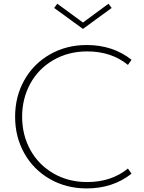

<svg xmlns="http://www.w3.org/2000/svg" viewBox="-20 -1008 780 1042"><path d="M450.7 -763.7Q592.3 -763.7 693.8 -683.6L674.3 -655.8Q584.5 -729 453.1 -729Q350.6 -729 269.5 -681.9Q188.5 -634.8 144.3 -554Q100.1 -473.1 100.1 -374.5Q100.1 -275.9 144.3 -195.1Q188.5 -114.3 269.5 -67.1Q350.6 -20 453.1 -20Q584.5 -20 674.3 -93.3L693.8 -65.4Q592.3 14.6 450.7 14.6Q339.8 14.6 250.7 -36.4Q161.6 -87.4 111.8 -176.3Q62 -265.1 62 -374.5Q62 -483.9 111.8 -572.8Q161.6 -661.6 250.7 -712.6Q339.8 -763.7 450.7 -763.7ZM273.9 -964.8 291 -987.8 430.2 -885.7 568.8 -987.8 585.9 -964.8 430.2 -851.1Z"/></svg>

Font: Spartan MB ExtLt
Style: Regular
Weight: 200
Designer: Matt Bailey, Mirko Velimirovic
Foundry: Matt Bailey
Version: Version 1.005